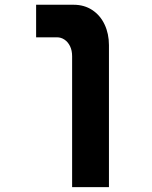

<svg xmlns="http://www.w3.org/2000/svg" viewBox="-20 -629 640 808"><path d="M219.5 -472H132V-609H290Q334.5 -609 368.2 -586.8Q402 -564.5 420.2 -525.8Q438.5 -487 438.5 -439V158.5H283.5V-392.5Q283.5 -416.5 274.8 -434.5Q266 -452.5 251.5 -462.2Q237 -472 219.5 -472Z"/></svg>

Font: JuliaMono Black
Style: Regular
Weight: 900
Monospace: yes
Designer: cormullion
Foundry: corm
Version: Version 0.054; ttfautohint (v1.8.4)